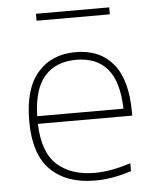

<svg xmlns="http://www.w3.org/2000/svg" viewBox="-53 -772 665 825"><g transform="rotate(-5 280.0 -359.0)"><path d="M324 9Q202 9 133 -58.5Q64 -126 64 -270Q64 -409.5 124.2 -478.8Q184.5 -548 288 -548Q392.5 -548 449.8 -478.5Q507 -409 507 -270V-255H100Q103.5 -133 163.2 -78.5Q223 -24 326 -24Q363 -24 401 -31.2Q439 -38.5 481 -52V-18Q440 -4.5 401.5 2.2Q363 9 324 9ZM288 -515Q200.5 -515 151.8 -460.5Q103 -406 100 -288H472Q469 -405 422.2 -460Q375.5 -515 288 -515ZM133 -697V-727H449V-697Z"/></g></svg>

Font: Encode Sans Expanded Expanded Thin
Style: Regular
Weight: 100
Width: 7
Designer: Multiple Designers
Foundry: Impallari Type
Version: Version 3.000; ttfautohint (v1.8.3) -l 8 -r 50 -G 200 -x 14 